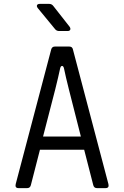

<svg xmlns="http://www.w3.org/2000/svg" viewBox="-20 -970 640 990"><path d="M76 0Q56 0 61 -21L244 -715Q248 -730 263 -730H337Q353 -730 356 -715L539 -21Q544 0 524 0H480Q465 0 461 -15L414 -198H186L139 -15Q135 0 120 0ZM202 -266H397L335 -510Q327 -542 320.5 -569.5Q314 -597 310 -617Q307 -630 300 -630Q293 -630 290 -617Q286 -597 279.5 -570Q273 -543 265 -510ZM285 -810Q271 -810 263 -821L175 -928Q168 -937 171 -943.5Q174 -950 186 -950H233Q247 -950 255 -939L339 -832Q345 -823 342 -816.5Q339 -810 328 -810Z"/></svg>

Font: Pitagon Sans Mono Light
Style: Regular
Weight: 300
Monospace: yes
Designer: Travis Tran
Foundry: Pitagon
Version: Version 1.001; ttfautohint (v1.8.4.7-5d5b);gftools[0.9.26]